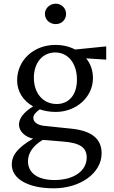

<svg xmlns="http://www.w3.org/2000/svg" viewBox="-20 -755 618 1043"><path d="M272 268C417 268 532 185 532 78C532 -4 474 -45 368 -56L222 -71C183 -75 161 -92 161 -115C161 -129 171 -143 196 -161C222 -152 251 -147 283 -147C395 -147 485 -228 485 -331C485 -372 472 -409 448 -438L557 -431V-503L388 -486C358 -502 321 -511 281 -511C163 -511 73 -428 73 -318C73 -258 106 -207 160 -177C111 -147 83 -113 83 -78C83 -42 117 -10 160 -2C77 46 44 88 44 139C44 217 133 268 272 268ZM132 121C132 76 160 36 212 5L323 14C414 21 451 46 451 101C451 174 380 223 276 223C187 223 132 186 132 121ZM164 -333C164 -414 211 -470 280 -470C350 -470 398 -411 398 -322C398 -242 356 -190 288 -190C214 -190 164 -248 164 -333ZM224 -680C224 -646 252 -624 283 -624C313 -624 339 -646 339 -680C339 -711 313 -735 283 -735C252 -735 224 -711 224 -680Z"/></svg>

Font: TPK Tissa Web Quiz
Style: Regular
Weight: 400
Designer: Jacques Le Bailly, Suppakit Chalermlarp | Katatrad Co.,Ltd.
Foundry: Jacques Le Bailly, Cadson Demak Co.,Ltd.
Version: Version 5.000;Glyphs 3.1.2 (3151)